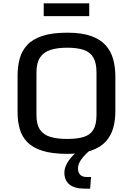

<svg xmlns="http://www.w3.org/2000/svg" viewBox="-20 -920 805 1162"><path d="M387.2 11.2Q295.9 11.2 237.1 -7.3Q178.2 -25.9 145.5 -59.6Q112.8 -93.3 99.6 -139.2Q86.4 -185.1 86.4 -239.7V-462.9Q86.4 -518.6 99.4 -565.7Q112.3 -612.8 145 -647.9Q177.7 -683.1 236.6 -702.6Q295.4 -722.2 387.2 -722.2Q475.1 -722.2 532 -701.7Q588.9 -681.2 620.6 -644.8Q652.3 -608.4 665.3 -560.3Q678.2 -512.2 678.2 -456.5V-247.1Q678.2 -192.9 665.3 -146Q652.3 -99.1 620.4 -63.7Q588.4 -28.3 531.5 -8.5Q474.6 11.2 387.2 11.2ZM387.2 -79.1Q447.3 -79.1 486.6 -91.3Q525.9 -103.5 544.9 -134.8Q564 -166 564 -224.1V-481.4Q564 -539.6 544.7 -572.3Q525.4 -605 486.1 -618.2Q446.8 -631.3 387.2 -631.3Q327.6 -631.3 286.1 -618.2Q244.6 -605 222.7 -572.5Q200.7 -540 200.7 -481.4V-224.1Q200.7 -166 222.4 -134.8Q244.1 -103.5 285.6 -91.3Q327.1 -79.1 387.2 -79.1ZM491.7 221.7Q431.6 221.7 400.6 196.8Q369.6 171.9 369.6 123.5Q369.6 90.8 395.5 52.5Q421.4 14.2 461.4 -9.8L518.6 -4.9Q489.3 20 470.7 46.6Q452.1 73.2 452.1 99.6Q452.1 124 465.3 137.7Q478.5 151.4 506.3 151.4H531.2L525.4 221.7ZM244.6 -822.3V-899.9H520V-822.3Z"/></svg>

Font: Monda Medium
Style: Regular
Weight: 500
Designer: Vernon Adams
Foundry: Vernon Adams
Version: Version 2.200